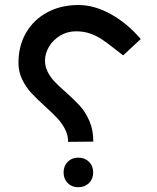

<svg xmlns="http://www.w3.org/2000/svg" viewBox="-20 -580 640 785"><path d="M164.5 -145Q129 -177 107.2 -200.8Q85.5 -224.5 70.5 -255.5Q55.5 -286.5 55.5 -323.5Q55.5 -393 86.8 -446.5Q118 -500 173.8 -529.8Q229.5 -559.5 300.5 -559.5Q365.5 -559.5 432.5 -522.5Q499.5 -485.5 555.5 -420.5L483.5 -353.5Q464.5 -367.5 450 -379.5Q417 -405.5 396 -419.5Q375 -433.5 348.8 -442.8Q322.5 -452 291 -452Q255 -452 225.8 -434.2Q196.5 -416.5 180.2 -388.8Q164 -361 164 -333Q164 -307.5 175 -286Q186 -264.5 202.2 -247.2Q218.5 -230 247 -205Q284 -172 306.8 -147Q329.5 -122 345.5 -85.5Q361.5 -49 361.5 -1L258.5 0Q258.5 -27.5 246 -51.8Q233.5 -76 215 -96Q196.5 -116 164.5 -145ZM240 125Q240 98.5 256.8 81.5Q273.5 64.5 300 64.5Q326.5 64.5 343.8 81.5Q361 98.5 361 125Q361 151.5 343.8 168.5Q326.5 185.5 300 185.5Q273.5 185.5 256.8 168.5Q240 151.5 240 125Z"/></svg>

Font: JuliaMono BoldItalic
Style: Regular
Weight: 700
Italic angle: -9°
Monospace: yes
Designer: cormullion
Foundry: corm
Version: Version 0.049; ttfautohint (v1.8.4)